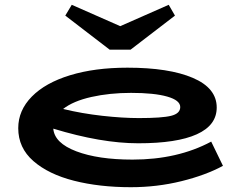

<svg xmlns="http://www.w3.org/2000/svg" viewBox="-20 -766 1006 800"><path d="M909 -75Q837 -36 735.5 -11Q634 14 525 14Q394 14 288 -13Q182 -40 119 -95Q56 -150 56 -232Q56 -306 112.5 -363.5Q169 -421 272 -452.5Q375 -484 511 -484Q684 -484 783.5 -441.5Q883 -399 883 -318Q883 -244 800 -206.5Q717 -169 556 -169Q402 -169 202 -230Q207 -170 298 -135.5Q389 -101 532 -101Q720 -101 860 -176ZM243 -312Q321 -293 406 -283.5Q491 -274 559 -274Q655 -274 693 -283.5Q731 -293 731 -320Q731 -348 677 -363.5Q623 -379 526 -379Q437 -379 361 -362Q285 -345 243 -312ZM709 -701 524 -559H437L252 -701L279 -746L481 -657L683 -746Z"/></svg>

Font: BioRhyme Expanded ExtraBold
Style: Regular
Weight: 800
Width: 7
Designer: Aoife Mooney
Foundry: Aoife Mooney Type
Version: Version 1.001